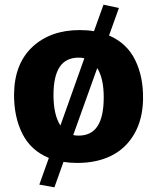

<svg xmlns="http://www.w3.org/2000/svg" viewBox="-20 -694 681 827"><path d="M313.5 7.8Q281.2 7.8 253.4 3.4L214.4 112.8L149.4 101.1L190.4 -13.7Q112.3 -45.9 75.9 -118.9Q39.6 -191.9 40.5 -289.6Q42.5 -420.4 120.1 -492.4Q197.8 -564.5 323.7 -564.5Q357.4 -564.5 384.8 -559.6L425.8 -673.8L492.2 -659.7L449.7 -541Q526.4 -508.3 562 -435.8Q597.7 -363.3 596.2 -267.1Q594.7 -179.7 558.3 -116.9Q522 -54.2 459.2 -23.2Q396.5 7.8 313.5 7.8ZM210.4 -284.7Q210.4 -199.2 240.2 -153.3L343.3 -442.9Q332.5 -445.8 320.3 -445.8Q264.2 -446.3 237.3 -406Q210.4 -365.7 210.4 -284.7ZM317.4 -109.9Q372.6 -109.4 399.7 -150.1Q426.8 -190.9 426.8 -274.9Q426.8 -356 398.9 -400.9L295.4 -112.3Q304.2 -109.9 317.4 -109.9Z"/></svg>

Font: HaufeMerriweatherSans
Style: Bold
Weight: 700
Designer: Eben Sorkin
Foundry: Eben Sorkin
Version: Version 1.56